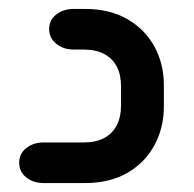

<svg xmlns="http://www.w3.org/2000/svg" viewBox="-20 -410 435 430"><path d="M170 0H78Q55 0 39 -12.5Q23 -25 23 -46Q23 -66 39 -78.5Q55 -91 78 -91H168Q195 -91 213.5 -101Q232 -111 241.5 -129.5Q251 -148 251 -173V-217Q251 -243 241.5 -261Q232 -279 213.5 -289Q195 -299 168 -299H145Q122 -299 106 -312Q90 -325 90 -345Q90 -365 106 -377.5Q122 -390 145 -390H170Q226 -390 265.5 -367Q305 -344 326 -305.5Q347 -267 347 -218V-172Q347 -124 326 -85Q305 -46 265.5 -23Q226 0 170 0Z"/></svg>

Font: Beiruti SemiBold
Style: Regular
Weight: 600
Designer: Arlette Boutros
Foundry: Boutros
Version: Version 1.41